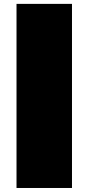

<svg xmlns="http://www.w3.org/2000/svg" viewBox="-20 -896 446 965"><path d="M341.8 -876.5V48.8H63V-876.5Z"/></svg>

Font: Coda
Style: Heavy
Weight: 800
Version: Version 2.000; ttfautohint (v0.8) -r 50 -G 200 -x